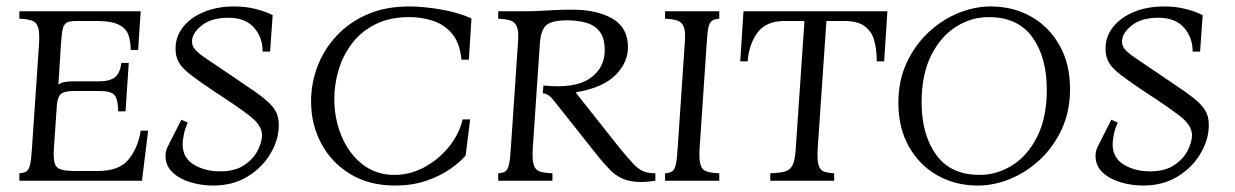

<svg xmlns="http://www.w3.org/2000/svg" viewBox="-20 -560 3827 595"><path d="M40 0V-23Q54 -24 61.5 -28.5Q69 -33 73 -49Q77 -65 79 -100L101 -425Q103 -460 98 -475.5Q93 -491 79 -496Q65 -501 40 -502V-525H416L408 -405H385Q385 -430 378.5 -450.5Q372 -471 349 -483Q326 -495 278 -495H218Q199 -495 189 -491Q179 -487 175 -472.5Q171 -458 169 -425L161 -298Q169 -304 181 -306Q193 -308 208 -308H289Q319 -308 335.5 -320Q352 -332 356 -365H379L369 -215H346Q346 -251 335.5 -264.5Q325 -278 289 -278H208Q180 -278 169 -269Q158 -260 156 -231L147 -100Q145 -67 150 -52.5Q155 -38 171.5 -34Q188 -30 218 -30H282Q350 -30 379 -66.5Q408 -103 416 -155H439L420 0Z M640 15Q605 15 571 5Q537 -5 515 -25.5Q493 -46 493 -77Q493 -94 502 -110L542 -189L562 -180Q553 -161 549.5 -142.5Q546 -124 546 -113Q546 -71 580.5 -50Q615 -29 662 -29Q708 -29 736.5 -48Q765 -67 778.5 -93.5Q792 -120 792 -141Q792 -172 752.5 -202Q713 -232 645 -276Q597 -308 570.5 -328.5Q544 -349 534 -367Q524 -385 524 -409Q524 -447 547.5 -476.5Q571 -506 612 -523Q653 -540 706 -540Q742 -540 773 -532Q804 -524 825 -513L817 -400H794Q794 -444 767 -474.5Q740 -505 688 -505Q635 -505 605 -481Q575 -457 575 -431Q575 -417 585.5 -405.5Q596 -394 620.5 -377.5Q645 -361 688 -332Q737 -299 768 -277.5Q799 -256 815.5 -239.5Q832 -223 838 -207.5Q844 -192 844 -172Q844 -128 818.5 -84.5Q793 -41 747.5 -13Q702 15 640 15Z M1204 15Q1125 15 1066.5 -20Q1008 -55 976 -114.5Q944 -174 944 -246Q944 -302 964 -354.5Q984 -407 1023 -449Q1062 -491 1118.5 -515.5Q1175 -540 1248 -540Q1291 -540 1344.5 -531Q1398 -522 1441 -503L1433 -375H1410Q1405 -427 1381 -455.5Q1357 -484 1322 -495.5Q1287 -507 1249 -507Q1189 -507 1145 -485.5Q1101 -464 1072.5 -427.5Q1044 -391 1030 -345.5Q1016 -300 1016 -253Q1016 -192 1038.5 -138Q1061 -84 1103 -51Q1145 -18 1202 -18Q1250 -18 1293.5 -41Q1337 -64 1369.5 -103Q1402 -142 1414 -190H1437L1423 -78Q1405 -57 1374 -35.5Q1343 -14 1300 0.5Q1257 15 1204 15Z M1967 4Q1932 4 1909 -6.5Q1886 -17 1869.5 -34.5Q1853 -52 1837 -71L1699 -245Q1689 -258 1681 -264Q1673 -270 1662 -271L1664 -295Q1762 -285 1808 -317Q1854 -349 1854 -404Q1854 -442 1838.5 -462Q1823 -482 1796.5 -489.5Q1770 -497 1738 -497Q1691 -497 1673.5 -482.5Q1656 -468 1653 -425L1631 -100Q1629 -65 1634 -49Q1639 -33 1653 -28.5Q1667 -24 1692 -23V0H1524V-23Q1538 -24 1545.5 -28.5Q1553 -33 1557 -49Q1561 -65 1563 -100L1585 -425Q1588 -460 1582.5 -475.5Q1577 -491 1563 -496Q1549 -501 1524 -502V-525H1595Q1632 -525 1657 -526.5Q1682 -528 1704.5 -529Q1727 -530 1755 -530Q1829 -530 1877.5 -502.5Q1926 -475 1926 -413Q1926 -366 1887 -327Q1848 -288 1765 -274V-272L1899 -103Q1926 -70 1942 -53Q1958 -36 1973 -29.5Q1988 -23 2011 -23V0Q1999 2 1988 3Q1977 4 1967 4Z M2041 0V-23Q2055 -24 2062.5 -28.5Q2070 -33 2074 -49Q2078 -65 2080 -100L2102 -425Q2105 -460 2099.5 -475.5Q2094 -491 2080 -496Q2066 -501 2041 -502V-525H2209V-502Q2195 -501 2187 -496Q2179 -491 2175.5 -475.5Q2172 -460 2170 -425L2148 -100Q2146 -65 2151 -49Q2156 -33 2170 -28.5Q2184 -24 2209 -23V0Z M2367 0V-23Q2396 -24 2412.5 -28.5Q2429 -33 2436.5 -49Q2444 -65 2446 -100L2473 -495H2412Q2354 -495 2327.5 -459Q2301 -423 2297 -370H2274L2284 -525H2730L2720 -370H2697Q2697 -405 2689.5 -433.5Q2682 -462 2660 -478.5Q2638 -495 2595 -495H2541L2514 -100Q2512 -65 2516.5 -49Q2521 -33 2533 -28.5Q2545 -24 2565 -23V0Z M3010 15Q2941 15 2885 -16.5Q2829 -48 2796.5 -106Q2764 -164 2764 -241Q2764 -310 2789.5 -365Q2815 -420 2856.5 -459Q2898 -498 2948.5 -519Q2999 -540 3050 -540Q3120 -540 3175.5 -508.5Q3231 -477 3263.5 -419.5Q3296 -362 3296 -284Q3296 -215 3270.5 -160Q3245 -105 3203.5 -66Q3162 -27 3111.5 -6Q3061 15 3010 15ZM3016 -18Q3070 -18 3117.5 -48Q3165 -78 3194.5 -137Q3224 -196 3224 -282Q3224 -383 3179 -445Q3134 -507 3044 -507Q2990 -507 2942.5 -477Q2895 -447 2865.5 -388Q2836 -329 2836 -243Q2836 -143 2881 -80.5Q2926 -18 3016 -18Z M3522 15Q3487 15 3453 5Q3419 -5 3397 -25.5Q3375 -46 3375 -77Q3375 -94 3384 -110L3424 -189L3444 -180Q3435 -161 3431.5 -142.5Q3428 -124 3428 -113Q3428 -71 3462.5 -50Q3497 -29 3544 -29Q3590 -29 3618.5 -48Q3647 -67 3660.5 -93.5Q3674 -120 3674 -141Q3674 -172 3634.5 -202Q3595 -232 3527 -276Q3479 -308 3452.5 -328.5Q3426 -349 3416 -367Q3406 -385 3406 -409Q3406 -447 3429.5 -476.5Q3453 -506 3494 -523Q3535 -540 3588 -540Q3624 -540 3655 -532Q3686 -524 3707 -513L3699 -400H3676Q3676 -444 3649 -474.5Q3622 -505 3570 -505Q3517 -505 3487 -481Q3457 -457 3457 -431Q3457 -417 3467.5 -405.5Q3478 -394 3502.5 -377.5Q3527 -361 3570 -332Q3619 -299 3650 -277.5Q3681 -256 3697.5 -239.5Q3714 -223 3720 -207.5Q3726 -192 3726 -172Q3726 -128 3700.5 -84.5Q3675 -41 3629.5 -13Q3584 15 3522 15Z"/></svg>

Font: Bona Nova SC
Style: Italic
Weight: 400
Italic angle: -4°
Designer: Mateusz Machalski
Foundry: Capitalics
Version: Version 4.001; ttfautohint (v1.8.4.7-5d5b)